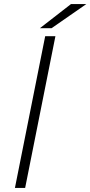

<svg xmlns="http://www.w3.org/2000/svg" viewBox="-20 -919 442 939"><path d="M53 0 201 -742H251L103 0ZM175 -781 327 -899H402L232 -781Z"/></svg>

Font: Montserrat Thin Light
Style: Italic
Weight: 300
Italic angle: -11.3°
Version: Version 9.000